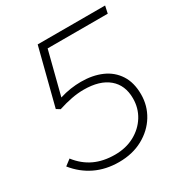

<svg xmlns="http://www.w3.org/2000/svg" viewBox="-167 -823 906 957"><g transform="rotate(-30 286.5 -344.5)"><path d="M244 11Q169 11 108.5 -18Q48 -47 4 -102L38 -128Q76 -79 127 -55Q178 -31 245 -31Q308 -31 357 -57.5Q406 -84 434 -129Q462 -174 462 -230Q462 -306 412 -348Q362 -390 270 -390Q236 -390 199.5 -383Q163 -376 123 -363L102 -376L185 -700H573L564 -658H218L155 -412Q187 -422 218 -426.5Q249 -431 278 -431Q345 -431 396.5 -408.5Q448 -386 477.5 -340.5Q507 -295 507 -227Q507 -162 474 -108Q441 -54 381.5 -21.5Q322 11 244 11Z"/></g></svg>

Font: Red Hat Display VF
Style: Italic
Weight: 300
Italic angle: -12°
Designer: Pentagram, MCKL
Foundry: Pentagram, MCKL
Version: Version 1.023